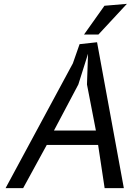

<svg xmlns="http://www.w3.org/2000/svg" viewBox="-20 -980 690 1000"><path d="M9 0 359.5 -650 394.5 -750 485.5 -760 625 0H525L491 -225H223.5L100.5 0ZM438.5 -700 388 -540 261 -300H479.5L433 -540ZM524 -950 641 -960 492.5 -800H417.5Z"/></svg>

Font: B612 Mono
Style: Italic
Weight: 400
Italic angle: -10°
Version: Version 1.005